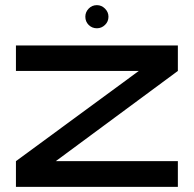

<svg xmlns="http://www.w3.org/2000/svg" viewBox="-20 -727 754 747"><path d="M672 -451 197 -100H672V0H42V-100L520 -451H42V-550H672ZM402 -662Q402 -643 388.5 -630Q375 -617 357 -617Q338 -617 325 -630Q312 -643 312 -662Q312 -680 325 -693.5Q338 -707 357 -707Q375 -707 388.5 -693.5Q402 -680 402 -662Z"/></svg>

Font: Bruno Ace SC
Style: Regular
Weight: 400
Version: Version 1.100; ttfautohint (v1.8.4.7-5d5b);gftools[0.9.27]